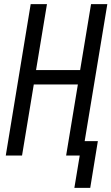

<svg xmlns="http://www.w3.org/2000/svg" viewBox="-20 -755 541 932"><path d="M341 157 367 0H301L358 -345H144L87 0H8L129 -735H208L155 -415H369L422 -735H501L391 -70H455L418 157Z"/></svg>

Font: Iosevka SS18
Style: Italic
Weight: 400
Italic angle: -9°
Monospace: yes
Designer: Belleve Invis
Foundry: Belleve Invis
Version: Version 25.1.1; ttfautohint (v1.8.4)